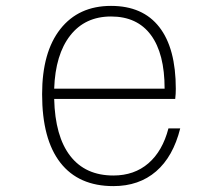

<svg xmlns="http://www.w3.org/2000/svg" viewBox="-20 -620 740 652"><path d="M592 -184Q568 -88 510 -38Q452 12 365 12Q247 12 185 -67.5Q123 -147 123 -300Q123 -443 185 -521.5Q247 -600 357 -600Q465 -600 521 -528Q577 -456 577 -318Q577 -310 576.5 -301Q576 -292 575 -284H164Q167 -157 218.5 -90.5Q270 -24 365 -24Q436 -24 484 -65.5Q532 -107 552 -184ZM357 -564Q269 -564 218.5 -499.5Q168 -435 164 -319H539Q539 -438 492.5 -501Q446 -564 357 -564Z"/></svg>

Font: Martian Mono Thin
Style: Regular
Weight: 100
Monospace: yes
Designer: Roman Shamin
Foundry: Evil Martians
Version: Version 1.000; ttfautohint (v1.8.4.7-5d5b)